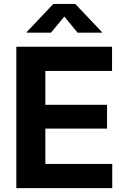

<svg xmlns="http://www.w3.org/2000/svg" viewBox="-20 -968 647 988"><path d="M64 0V-727.5H556.6V-603H213.4V-428.7H530.8V-306.2H213.4V-124.5H557.6V0ZM242.2 -799.8H117.2V-802.7L254.4 -947.8H367.2L504.9 -802.7V-799.8H379.4L311 -882.8Z"/></svg>

Font: Inter 17pt
Style: Bold
Weight: 700
Version: Version 4.001;git-66647c0bb